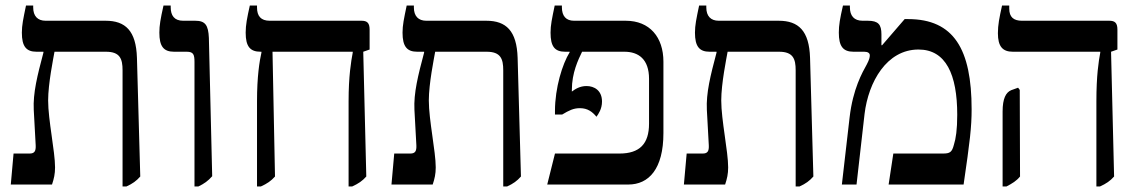

<svg xmlns="http://www.w3.org/2000/svg" viewBox="-20 -667 4123 694"><path d="M19 0H168C175 -21 179 -38 179 -62C179 -120 154 -233 154 -304C154 -365 173 -457 177 -480H363C414 -480 423 -454 423 -413V7H437C459 -3 473 -13 487 -29L475 -458C472 -556 433 -592 362 -592H145C116 -592 100 -609 100 -640V-647H74C64 -599 59 -576 59 -549C59 -499 75 -480 112 -480H137V-477C115 -394 99 -331 102 -270L109 -142C110 -121 105 -112 87 -112H29Z M683 7H697C718 -3 732 -13 747 -30L735 -530C733 -576 722 -592 686 -592H642C610 -592 597 -611 597 -641V-647H571C560 -598 556 -575 556 -549C556 -500 571 -480 609 -480H655C679 -480 683 -470 683 -443Z M909 7H923C945 -3 960 -13 974 -29L965 -480H1255V-477C1249 -445 1240 -392 1240 -301V7H1253C1275 -3 1290 -13 1304 -29L1293 -480L1316 -488V-560C1316 -584 1307 -592 1287 -592H955C923 -592 909 -609 909 -640V-647H883C873 -602 868 -577 868 -549C868 -499 884 -480 922 -480H925V-477C918 -446 909 -391 909 -301Z M1395 0H1544C1551 -21 1555 -38 1555 -62C1555 -120 1530 -233 1530 -304C1530 -365 1549 -457 1553 -480H1739C1790 -480 1799 -454 1799 -413V7H1813C1835 -3 1849 -13 1863 -29L1851 -458C1848 -556 1809 -592 1738 -592H1521C1492 -592 1476 -609 1476 -640V-647H1450C1440 -599 1435 -576 1435 -549C1435 -499 1451 -480 1488 -480H1513V-477C1491 -394 1475 -331 1478 -270L1485 -142C1486 -121 1481 -112 1463 -112H1405Z M1958 0H2251C2325 0 2378 -56 2378 -186V-444C2378 -533 2328 -592 2242 -592H2055C2026 -592 2011 -609 2011 -641V-647H1985C1975 -599 1970 -576 1970 -549C1970 -499 1985 -480 2023 -480H2039V-478C2013 -436 1986 -350 1986 -266V-253H2012C2037 -268 2053 -276 2076 -276C2104 -276 2121 -263 2136 -245C2143 -255 2156 -273 2156 -300C2156 -340 2128 -356 2100 -356C2076 -356 2059 -345 2047 -336V-342C2047 -404 2070 -451 2084 -480H2237C2288 -480 2326 -453 2326 -382V-220C2326 -147 2292 -112 2219 -112H1986Z M2452 0H2601C2608 -21 2612 -38 2612 -62C2612 -120 2587 -233 2587 -304C2587 -365 2606 -457 2610 -480H2796C2847 -480 2856 -454 2856 -413V7H2870C2892 -3 2906 -13 2920 -29L2908 -458C2905 -556 2866 -592 2795 -592H2578C2549 -592 2533 -609 2533 -640V-647H2507C2497 -599 2492 -576 2492 -549C2492 -499 2508 -480 2545 -480H2570V-477C2548 -394 2532 -331 2535 -270L2542 -142C2543 -121 2538 -112 2520 -112H2462Z M3023 0H3076L3105 -255C3119 -371 3185 -488 3300 -488C3399 -488 3440 -398 3440 -252C3440 -198 3435 -166 3428 -144C3421 -117 3414 -112 3388 -112H3209L3192 0H3463C3486 -157 3492 -208 3492 -272C3492 -489 3428 -598 3262 -598H3250L3168 -503L3166 -504V-543C3166 -578 3155 -592 3117 -592H3098C3067 -592 3052 -610 3052 -641V-647H3027C3016 -599 3012 -576 3012 -549C3012 -500 3027 -480 3065 -480H3104C3117 -480 3124 -475 3124 -467C3124 -460 3122 -451 3113 -434C3097 -405 3063 -346 3051 -243Z M3943 7H3956C3978 -3 3993 -13 4007 -29L3996 -480L4019 -488V-560C4019 -584 4010 -592 3990 -592H3674C3644 -592 3628 -605 3628 -636V-647H3602C3592 -602 3587 -577 3587 -547C3587 -499 3604 -480 3641 -480H3957V-477C3951 -445 3943 -394 3943 -301ZM3604 7H3618C3639 -4 3654 -13 3667 -29L3666 -342L3660 -350L3635 -341C3616 -333 3604 -311 3604 -264Z"/></svg>

Font: Noto Serif Hebrew SemiCondensed Medium
Style: Regular
Weight: 500
Width: 4
Designer: Monotype Design Team
Foundry: Monotype Imaging Inc.
Version: Version 2.004